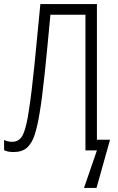

<svg xmlns="http://www.w3.org/2000/svg" viewBox="-25 -734 578 937"><path d="M448 -52H512L446 183H385L448 0H392V-662H221Q206 -498 193 -374Q180 -250 168 -181Q158 -119 144.5 -77Q131 -35 107 -13.5Q83 8 41 8Q13 8 -5 -1V-51Q13 -42 34 -42Q72 -42 88.5 -80Q105 -118 116 -196Q129 -278 142.5 -411Q156 -544 172 -714H448Z"/></svg>

Font: Noto Sans Condensed Light
Style: Regular
Weight: 300
Width: 3
Designer: Monotype Design Team
Foundry: Monotype Imaging Inc.
Version: Version 2.013; ttfautohint (v1.8.4.7-5d5b)